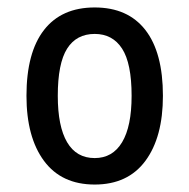

<svg xmlns="http://www.w3.org/2000/svg" viewBox="-20 -485 508 515"><path d="M234 10Q145 10 98 -53.5Q51 -117 51 -228Q51 -344 98 -404.5Q145 -465 234 -465Q323 -465 370 -404.5Q417 -344 417 -228Q417 -117 370 -53.5Q323 10 234 10ZM234 -61Q282 -61 307.5 -103.5Q333 -146 333 -228Q333 -315 307.5 -354.5Q282 -394 234 -394Q185 -394 160 -354.5Q135 -315 135 -228Q135 -146 160 -103.5Q185 -61 234 -61Z"/></svg>

Font: Noto Sans Thai Cond
Style: Regular
Weight: 400
Width: 3
Designer: Monotype Design Team
Foundry: Monotype Imaging Inc.
Version: Version 2.002; ttfautohint (v1.8.4.7-5d5b)